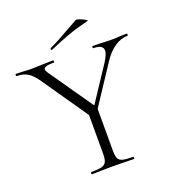

<svg xmlns="http://www.w3.org/2000/svg" viewBox="-146 -890 899 997"><g transform="rotate(-20 304.0 -391.0)"><path d="M475 -581Q475 -613 421 -613Q419 -613 419 -619Q419 -625 421 -625L466 -624Q504 -622 533 -622Q550 -622 574 -624L611 -625Q613 -625 613 -619Q613 -613 611 -613Q574 -613 539 -589.5Q504 -566 476 -523L313 -276L297 -290L453 -526Q475 -562 475 -581ZM-2 -613Q-5 -613 -5 -619Q-5 -625 -2 -625L35 -624Q59 -622 71 -622Q104 -622 152 -624L204 -625Q206 -625 206 -619Q206 -613 204 -613Q174 -613 160.5 -608.5Q147 -604 147 -594Q147 -588 157 -573L335 -317L298 -271L111 -542Q85 -581 60 -597Q35 -613 -2 -613ZM335 -319V-81Q335 -50 341 -36Q347 -22 365 -17Q383 -12 423 -12Q426 -12 426 -6Q426 0 423 0Q393 0 376 -1L308 -2L240 -1Q222 0 192 0Q189 0 189 -6Q189 -12 192 -12Q231 -12 249.5 -17Q268 -22 275 -36.5Q282 -51 282 -81V-310ZM217 -678Q213 -678 212 -682.5Q211 -687 214 -689Q260 -710 336 -754L386 -782Q390 -784 406.5 -778Q423 -772 435.5 -764.5Q448 -757 441 -756Q379 -741 327.5 -722.5Q276 -704 219 -679Z"/></g></svg>

Font: Cormorant Unicase Light
Style: Regular
Weight: 300
Designer: Christian Thalmann (Catharsis Fonts)
Foundry: Catharsis Fonts
Version: Version 4.000